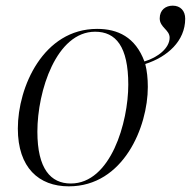

<svg xmlns="http://www.w3.org/2000/svg" viewBox="-20 -648 674 678"><path d="M223 10C416 10 502 -200 502 -341C502 -371 499 -398 493 -422C571 -447 634 -503 634 -582C634 -610 617 -628 590 -628C565 -628 544 -613 544 -583C544 -551 579 -543 579 -515C579 -478 537 -445 490 -431C458 -517 396 -546 323 -546C133 -546 43 -341 43 -194C43 -56 117 10 223 10ZM230 0C159 0 112 -52 112 -183C112 -327 179 -536 316 -536C389 -536 433 -484 433 -349C433 -216 371 0 230 0Z"/></svg>

Font: Noto Serif Display Light
Style: Italic
Weight: 300
Italic angle: -12°
Designer: Monotype Design Team
Foundry: Monotype Imaging Inc.
Version: Version 2.009